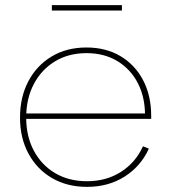

<svg xmlns="http://www.w3.org/2000/svg" viewBox="-20 -720 660 748"><path d="M319 8Q241 8 182.2 -26.5Q123.5 -61 90.8 -121.8Q58 -182.5 58 -262Q58 -342 90.5 -403.5Q123 -465 181.2 -500Q239.5 -535 317 -535Q393 -535 449.8 -501Q506.5 -467 537.8 -407Q569 -347 569 -269Q569 -265.5 569 -262.5Q569 -259.5 569 -257H545Q545 -260 545 -263.8Q545 -267.5 545 -271Q545 -342 516.8 -396.5Q488.5 -451 437.2 -482Q386 -513 317 -513Q247 -513 194 -480.8Q141 -448.5 111.5 -392Q82 -335.5 82 -262Q82 -189 111.8 -133Q141.5 -77 194.8 -45.5Q248 -14 319 -14Q394 -14 451 -50.2Q508 -86.5 537 -150L560 -141Q528.5 -72 465.5 -32Q402.5 8 319 8ZM73 -257V-278H561L567 -257ZM455 -700V-679H182V-700Z"/></svg>

Font: Hepta Slab ExtraLight
Style: Regular
Weight: 200
Designer: Michael LaGattuta
Foundry: Michael LaGattuta
Version: Version 1.100